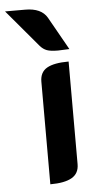

<svg xmlns="http://www.w3.org/2000/svg" viewBox="-124 -781 420 824"><g transform="rotate(-5 86.0 -369.0)"><path d="M59 -433Q59 -474 89.5 -491.5Q120 -509 183 -509V-67Q183 -27 152 -9Q121 9 59 9ZM142 -560Q110 -560 94 -566Q78 -572 65 -587L-70 -747H17Q86 -747 111 -704L191 -562Q153 -560 142 -560Z"/></g></svg>

Font: K2D
Style: Bold
Weight: 700
Designer: Katatrad Aksorn Co.,Ltd.
Foundry: Cadson Demak Co.,Ltd.
Version: Version 1.000; ttfautohint (v1.6)